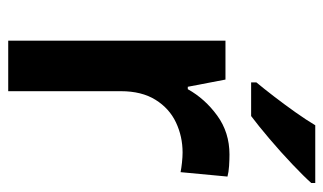

<svg xmlns="http://www.w3.org/2000/svg" viewBox="-184 -716 806 479"><g transform="rotate(90 219.5 -476.0)"><path d="M365 -645Q378 -645 393.5 -644Q409 -643 420 -640L409 -523Q399 -525 385 -526.5Q371 -528 360 -528Q320 -528 285 -511.5Q250 -495 228.5 -460.5Q207 -426 207 -374V-93H81V-635H178L196 -541H202Q226 -584 268 -614.5Q310 -645 365 -645ZM436 -849Q420 -831 389.5 -802Q359 -773 326 -745Q293 -717 269 -699H185V-712Q200 -730 220 -756Q240 -782 259.5 -809.5Q279 -837 292 -859H436Z"/></g></svg>

Font: Noto Sans Telugu UI SemiBold
Style: Regular
Weight: 600
Designer: Jelle Bosma - Monotype Design Team
Foundry: Monotype Imaging Inc.
Version: Version 2.005; ttfautohint (v1.8.4.7-5d5b)